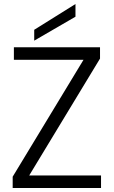

<svg xmlns="http://www.w3.org/2000/svg" viewBox="-20 -934 565 954"><path d="M125 -62H482V0H43V-56L395 -637H49V-699H477V-643ZM355 -851 150 -732V-786L355 -914Z"/></svg>

Font: Poppins-Tabular Light
Style: Regular
Weight: 300
Designer: Ninad Kale (Devanagari), Jonny Pinhorn (Latin)
Foundry: Indian Type Foundry
Version: Version 4.004